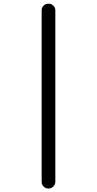

<svg xmlns="http://www.w3.org/2000/svg" viewBox="-20 -830 540 1069"><path d="M211.9 181.6V-772.5Q211.9 -788.1 223.1 -798.8Q234.4 -809.6 250 -809.6Q265.6 -809.6 276.9 -798.8Q288.1 -788.1 288.1 -772.5V181.6Q288.1 197.3 276.9 208.5Q265.6 219.7 250 219.7Q234.4 219.7 223.1 209Q211.9 198.2 211.9 181.6Z"/></svg>

Font: Rounded-X Mgen+ 2m regular
Style: Regular
Weight: 400
Designer: [Source Han Sans]
Ryoko NISHIZUKA  (kana & ideographs); Paul D. Hunt (Latin, Greek & Cyrillic); Wenlong ZHANG  (bopomofo
Version: Version 1.059.20150602